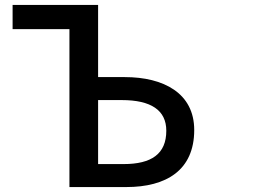

<svg xmlns="http://www.w3.org/2000/svg" viewBox="-20 -735 1040 777"><path d="M261 -617V22H491C653 22 766 -46 766 -209C766 -358 642 -423 485 -423H377V-715H31V-617ZM377 -71V-330H473C591 -330 653 -289 653 -206C653 -112 593 -71 480 -71Z"/></svg>

Font: コーポレート・ロゴ ver3 Medium
Style: Regular
Weight: 500
Designer: [KANA_main] LOGOTYPE.JP [Source Han Sans] Ryoko NISHIZUKA 西塚涼子 (kana, bopomofo & ideographs); Paul D. Hunt (Latin, Greek
Version: Version 12.001;FEAKit 1.0